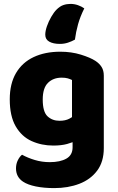

<svg xmlns="http://www.w3.org/2000/svg" viewBox="-20 -766 605 984"><path d="M253 -20Q193 -20 142 -43Q91 -66 60.5 -118.5Q30 -171 30 -257Q30 -337 62 -391.5Q94 -446 152.5 -473.5Q211 -501 289 -501Q346 -501 394.5 -486Q443 -471 469 -454Q489 -441 500.5 -423Q512 -405 512 -378V-63H349V-356Q339 -361 327 -364.5Q315 -368 296 -368Q253 -368 226 -341.5Q199 -315 199 -256Q199 -193 223.5 -170Q248 -147 285 -147Q315 -147 335 -157.5Q355 -168 371 -181L376 -48Q353 -36 323.5 -28Q294 -20 253 -20ZM352 -11V-101H512V-7Q512 63 478 108.5Q444 154 386.5 176Q329 198 258 198Q205 198 163.5 189.5Q122 181 98 165Q62 141 62 97Q62 74 71.5 55Q81 36 93 27Q122 43 158.5 54Q195 65 235 65Q288 65 320 47Q352 29 352 -11ZM270 -717Q287 -734 304.5 -740Q322 -746 341 -746Q361 -746 379.5 -739.5Q398 -733 412 -723Q391 -681 380 -641.5Q369 -602 364 -563Q348 -554 328.5 -547.5Q309 -541 287 -541Q253 -541 232.5 -552.5Q212 -564 212 -588Q212 -607 220.5 -631.5Q229 -656 242.5 -679.5Q256 -703 270 -717Z"/></svg>

Font: Baloo Bhaijaan 2 ExtraBold
Style: Regular
Weight: 800
Designer: Sanskriti Dholi, Noopur Datye and Ek Type
Foundry: Ek Type
Version: Version 1.701